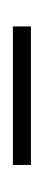

<svg xmlns="http://www.w3.org/2000/svg" viewBox="95 -422 68 298"><g transform="rotate(-90 129.0 -273.0)"><path d="M22 -259V-287H237V-259Z"/></g></svg>

Font: Noto Serif Ethiopic ExtraCondensed Thin
Style: Regular
Weight: 100
Width: 2
Designer: Monotype Design Team
Foundry: Monotype Imaging Inc.
Version: Version 2.102; ttfautohint (v1.8.4.7-5d5b)